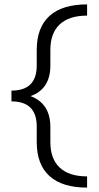

<svg xmlns="http://www.w3.org/2000/svg" viewBox="-20 -731 449 873"><path d="M209 -433Q209 -326 119 -294Q209 -260 209 -154V-85Q209 -9 251.5 31Q294 71 376 71V122Q263 122 205 69.5Q147 17 147 -85V-156Q147 -270 32 -270V-319Q147 -319 147 -433V-504Q147 -606 205 -658.5Q263 -711 376 -711V-660Q294 -660 251.5 -620Q209 -580 209 -504Z"/></svg>

Font: EauTestInfant
Style: Regular
Weight: 400
Designer: Christian Thalmann (Catharsis Fonts)
Version: Version 0.001;PS 000.001;hotconv 1.0.88;makeotf.lib2.5.64775